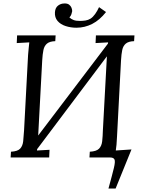

<svg xmlns="http://www.w3.org/2000/svg" viewBox="-20 -903 825 1101"><path d="M602 178Q624 98 633 60.5Q642 23 636.5 11.5Q631 0 611 0H493L495 -33Q533 -35 548 -50.5Q563 -66 566 -93.5Q569 -121 570 -156L593 -580L193 -48Q193 -46 192.5 -44Q192 -42 192 -40L264 -44L262 0H41L43 -33Q81 -35 95.5 -50.5Q110 -66 113 -93.5Q116 -121 118 -156L141 -588Q143 -608 144.5 -626.5Q146 -645 148 -660L76 -656L78 -700H299L297 -667Q265 -666 249.5 -653Q234 -640 229 -616Q224 -592 222 -556L199 -126L599 -653Q599 -655 599.5 -657Q600 -659 600 -660L528 -656L530 -700H751L749 -667Q717 -666 701.5 -653Q686 -640 681 -616.5Q676 -593 674 -557L651 -119Q650 -92 648 -72.5Q646 -53 644 -40L734 -46L643 178ZM418 -744Q386 -744 356.5 -753.5Q327 -763 310 -783Q293 -803 295 -833Q297 -859 313 -871Q329 -883 348 -883Q366 -884 376 -876.5Q386 -869 390 -858.5Q394 -848 394 -839Q393 -832 389.5 -821.5Q386 -811 378 -803Q389 -793 402.5 -788Q416 -783 438 -783Q455 -783 470.5 -785.5Q486 -788 499 -796Q513 -805 525.5 -822.5Q538 -840 548 -862L588 -834Q552 -788 509 -766Q466 -744 418 -744Z"/></svg>

Font: Lora
Style: Italic
Weight: 400
Italic angle: -3°
Designer: Olga Karpushina, Alexei Vanyashin (Cyrillic)
Foundry: Cyreal
Version: Version 3.008